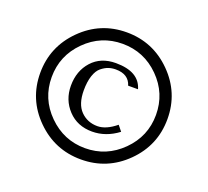

<svg xmlns="http://www.w3.org/2000/svg" viewBox="-123 -862 1108 1024"><g transform="rotate(20 431.0 -350.5)"><path d="M222 -559Q135 -472 135 -350Q135 -228 222.5 -141Q310 -54 431 -54Q552 -54 639.5 -141Q727 -228 727 -350Q727 -472 640 -559Q553 -646 431 -646Q309 -646 222 -559ZM176 -95.5Q70 -201 70 -350Q70 -499 176 -605Q282 -711 431 -711Q580 -711 686 -605Q792 -499 792 -350Q792 -201 686 -95.5Q580 10 431 10Q282 10 176 -95.5ZM453 -187Q502 -187 558 -233L583 -202Q514 -150 436 -150Q352 -150 299.5 -206Q247 -262 247 -342Q247 -426 297 -481.5Q347 -537 432 -537Q564 -537 590 -446H534Q516 -505 443 -505Q421 -505 402 -498.5Q383 -492 363 -476Q343 -460 331.5 -425.5Q320 -391 320 -342Q320 -264 358 -225.5Q396 -187 453 -187Z"/></g></svg>

Font: Tenor Sans
Style: Regular
Weight: 400
Designer: Denis Masharov
Foundry: Denis Masharov
Version: Version 1.1